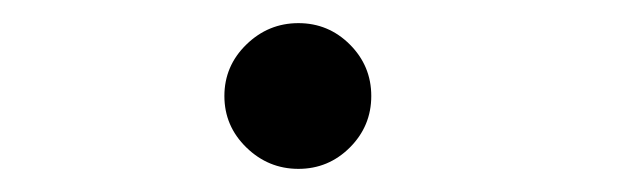

<svg xmlns="http://www.w3.org/2000/svg" viewBox="-20 -135 540 166"><path d="M238 11Q212 11 193 -7.5Q174 -26 174 -52Q174 -78 193 -96.5Q212 -115 238 -115Q264 -115 282.5 -96.5Q301 -78 301 -52Q301 -26 282.5 -7.5Q264 11 238 11Z"/></svg>

Font: Inconsolata Medium
Style: Regular
Weight: 500
Monospace: yes
Designer: Raph Levien, Cyreal, Brenton Simpson
Foundry: Raph Levien, Cyreal, Google
Version: Version 3.001; ttfautohint (v1.8.2.53-6de2)